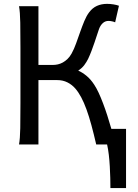

<svg xmlns="http://www.w3.org/2000/svg" viewBox="-20 -745 714 990"><path d="M629.9 -80.6V224.6H549.3Q549.3 201.7 548.6 172.4Q547.9 143.1 546.1 112.5Q544.4 82 541 52.7Q537.6 23.4 532.2 0H476.1Q463.4 -55.2 451.2 -100.1Q439 -145 426 -180.7Q413.1 -216.3 398.9 -242.9Q384.8 -269.5 368.7 -288.1Q351.6 -308.1 327.9 -320.1Q304.2 -332 275.9 -332H178.2V0H78.1Q83.5 -29.3 84.5 -84.7Q85.4 -140.1 85.4 -212.4V-500.5Q85.4 -572.8 84.5 -628.2Q83.5 -683.6 78.1 -712.9H178.2V-410.2H253.9Q265.6 -410.2 278.6 -413.1Q291.5 -416 304 -422.9Q316.4 -429.7 328.1 -440.9Q339.8 -452.1 349.1 -468.8Q361.8 -491.7 372.3 -521Q382.8 -550.3 393.3 -580.1Q403.8 -609.9 414.8 -636.5Q425.8 -663.1 439.5 -681.2Q456.5 -704.1 479.7 -714.6Q502.9 -725.1 532.2 -725.1Q547.9 -725.1 564.9 -722.4Q582 -719.7 593.3 -715.3L573.7 -629.9Q567.9 -632.8 557.6 -635Q547.4 -637.2 539.6 -637.2Q522.5 -637.2 510 -625.7Q497.6 -614.3 490.7 -595.7Q486.3 -583.5 480.5 -565.4Q474.6 -547.4 467.5 -526.4Q460.4 -505.4 452.1 -483.4Q443.8 -461.4 434.6 -441.9Q426.8 -425.8 414.8 -409.7Q402.8 -393.6 383.3 -380.9Q403.8 -372.1 425.5 -354.5Q447.3 -336.9 466.3 -307.6Q477.5 -290.5 488.8 -266.4Q500 -242.2 511.2 -212.6Q522.5 -183.1 533.2 -149.7Q543.9 -116.2 554.2 -80.6Z"/></svg>

Font: Andika FrenchTight
Style: Regular
Weight: 400
Designer: Victor Gaultney, Annie Olsen, Julie Remington, Don Collingsworth, Eric Hays, Becca Hirsbrunner
Foundry: SIL International
Version: Version 5.000 ; Dig1 Dig4Opn Dig7 LnSpcTght